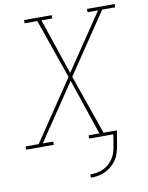

<svg xmlns="http://www.w3.org/2000/svg" viewBox="-119 -807 848 1102"><g transform="rotate(-10 304.5 -256.0)"><path d="M320 223V204Q338 204 356.5 201Q375 198 392.5 190.5Q410 183 425.5 170Q441 157 452 141Q463 125 469 107.5Q475 90 478 72L490 0H349V-19H412L302 -345L82 -19H143V0H-18V-19H58L294 -369L173 -716H99V-735H260V-716H197L307 -390L527 -716H466V-735H627V-716H551L315 -366L436 -19H514L499 72Q495 92 488.5 112.5Q482 133 469.5 151Q457 169 439.5 183.5Q422 198 402 207Q382 216 361.5 219.5Q341 223 320 223Z"/></g></svg>

Font: Iosevka HT Thin Extended
Style: Italic
Weight: 100
Width: 7
Italic angle: -9°
Monospace: yes
Designer: Belleve Invis
Foundry: Belleve Invis
Version: Version 32.3.0; ttfautohint (v1.8.4)